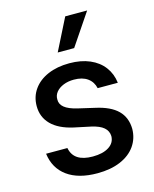

<svg xmlns="http://www.w3.org/2000/svg" viewBox="-116 -838 741 926"><g transform="rotate(-15 255.0 -375.5)"><path d="M260.7 -455.1Q231.4 -455.1 208 -445.6Q184.6 -436 171.6 -419.9Q158.7 -403.8 159.2 -383.8Q158.2 -359.9 178.5 -343.3Q198.7 -326.7 242.2 -316.4L326.2 -296.9Q399.4 -280.8 435.1 -245.4Q470.7 -210 471.7 -153.3Q471.2 -105.5 445.1 -68.1Q418.9 -30.8 370.1 -10Q321.3 10.7 254.9 10.7Q160.2 10.7 104.5 -29.8Q48.8 -70.3 39.1 -144.5H145.5Q158.7 -73.2 253.9 -73.2Q304.7 -73.2 334.7 -92.5Q364.7 -111.8 365.2 -145.5Q364.3 -171.4 344.5 -188.5Q324.7 -205.6 283.2 -214.8L200.2 -232.4Q128.4 -248.5 91.6 -285.6Q54.7 -322.8 54.7 -377.9Q54.7 -424.8 80.3 -460.9Q106 -497.1 152.3 -517.1Q198.7 -537.1 259.8 -537.1Q317.9 -537.1 361.6 -518.3Q405.3 -499.5 430.9 -465.3Q456.5 -431.2 461.9 -385.7H361.3Q354 -418.5 328.4 -436.8Q302.7 -455.1 260.7 -455.1ZM299.8 -760.7H409.2L301.8 -601.6H219.7Z"/></g></svg>

Font: Pretendard JP Medium
Style: Regular
Weight: 500
Designer: Base glyphs from Inter by Rasmus Andersson; Hangeul glyphs from Noto Sans CJK(Source Han Sans) by Jang Soo-young and Kan
Foundry: Kil Hyung-jin
Version: Version 1.309